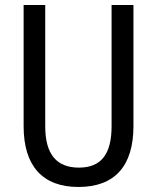

<svg xmlns="http://www.w3.org/2000/svg" viewBox="-20 -734 625 764"><path d="M511 -232V-714H424V-232C424 -121 383 -67 294 -67C206 -67 160 -119 160 -231V-714H74V-232C74 -73 150 10 292 10C438 10 511 -75 511 -232Z"/></svg>

Font: Noto Sans Sinhala UI Condensed
Style: Regular
Weight: 400
Width: 3
Designer: Jelle Bosma - Monotype Design Team
Foundry: Monotype Imaging Inc.
Version: Version 2.006